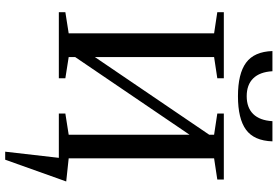

<svg xmlns="http://www.w3.org/2000/svg" viewBox="-190 -698 1101 762"><g transform="rotate(90 361.0 -317.5)"><path d="M700.7 -29.3 614.3 212.9H582.5L606.9 0H431.2V-25.9L515.1 -39.1V-518.6L207 -64.9V-39.1L291 -25.9V0H28.8V-25.9L112.8 -39.1V-616.2L28.8 -628.9V-654.8H291V-628.9L207 -616.2V-143.1L515.1 -596.7V-616.2L431.2 -628.9V-654.8H692.9V-628.9L608.9 -616.2V-39.1ZM362.3 -710.9Q272.9 -710.9 229.2 -743.2Q185.5 -775.4 183.1 -847.7H263.2Q266.1 -797.4 291.5 -771.5Q316.9 -745.6 362.3 -745.6Q407.7 -745.6 433.1 -771.5Q458.5 -797.4 461.4 -847.7H541.5Q539.1 -774.9 495.4 -742.9Q451.7 -710.9 362.3 -710.9Z"/></g></svg>

Font: Tinos
Style: Regular
Weight: 400
Designer: Steve Matteson
Foundry: Monotype Imaging Inc.
Version: Version 1.23